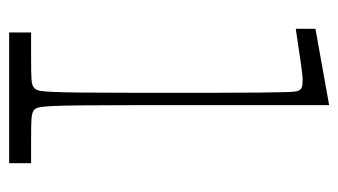

<svg xmlns="http://www.w3.org/2000/svg" viewBox="-180 -560 740 420"><g transform="rotate(90 190.0 -350.0)"><path d="M51 0V-48Q66 -48 79 -48Q92 -48 102 -48Q143 -48 155 -49Q167 -50 171 -54Q176 -57 178 -65Q180 -73 181 -94.5Q182 -116 182.5 -158.5Q183 -201 183 -276Q183 -379 183 -445Q183 -511 182.5 -549Q182 -587 181.5 -604.5Q181 -622 180 -627.5Q179 -633 177 -635Q176 -638 171.5 -640Q167 -642 156 -642Q144 -642 117.5 -638Q91 -634 43 -627V-670L210 -700Q210 -593 210 -487Q210 -381 210 -276Q210 -201 210.5 -158.5Q211 -116 212 -94.5Q213 -73 215 -65Q217 -57 221 -54Q227 -50 238.5 -49Q250 -48 287 -48Q296 -48 310 -48Q324 -48 337 -48V0Z"/></g></svg>

Font: Ojuju Light
Style: Regular
Weight: 300
Designer: Chisaokwu Joboson, Mirko Velimirovic
Foundry: Udi Foundry
Version: Version 1.000